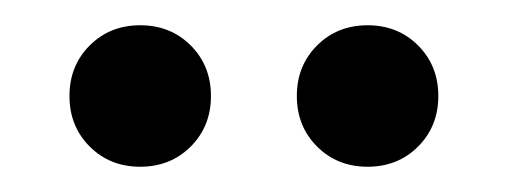

<svg xmlns="http://www.w3.org/2000/svg" viewBox="-20 -700 402 152"><path d="M51 -584Q35 -600 35 -624Q35 -648 51 -664Q67 -680 91 -680Q115 -680 131 -664Q147 -648 147 -624Q147 -600 131 -584Q115 -568 91 -568Q67 -568 51 -584ZM231 -584Q215 -600 215 -624Q215 -648 231 -664Q247 -680 271 -680Q295 -680 311 -664Q327 -648 327 -624Q327 -600 311 -584Q295 -568 271 -568Q247 -568 231 -584Z"/></svg>

Font: Baumans
Style: Regular
Weight: 400
Designer: Henadij Zarechnjuk
Foundry: Cyreal (www.cyreal.org)
Version: Version 001.001